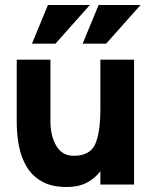

<svg xmlns="http://www.w3.org/2000/svg" viewBox="-20 -739 609 769"><path d="M172 -719H340L202 -564H108ZM375 -719H543L405 -564H311ZM182 -252Q182 -195 205.5 -155Q229 -115 275 -115Q340 -115 361 -161Q382 -207 382 -303V-500H517V0H382V-53Q359 -23 326 -6.5Q293 10 247 10Q188 10 149 -11.5Q110 -33 87.5 -70Q65 -107 56 -153.5Q47 -200 47 -250V-500H182Z"/></svg>

Font: Haskoy ExtraBold
Style: Regular
Weight: 800
Designer: Ertekin Erdin
Foundry: Ertekin Erdin
Version: Version 2.000; ttfautohint (v1.8.4.7-5d5b)